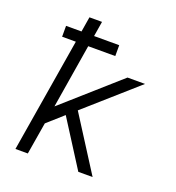

<svg xmlns="http://www.w3.org/2000/svg" viewBox="-133 -841 866 947"><g transform="rotate(20 300.0 -367.5)"><path d="M54 0 153 -599H81V-656H162L175 -735H241L228 -656H360V-599H218L163 -263L453 -520H545L278 -284L459 0H384L230 -242L147 -168L119 0Z"/></g></svg>

Font: Iosevka SS04 Lt Ex Obl
Style: Regular
Weight: 300
Width: 7
Italic angle: -9°
Monospace: yes
Designer: Belleve Invis
Foundry: Belleve Invis
Version: Version 19.0.0; ttfautohint (v1.8.4)